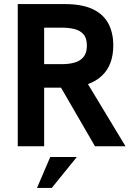

<svg xmlns="http://www.w3.org/2000/svg" viewBox="-20 -717 652 941"><path d="M67 0V-697H297.2Q382 -697 434.2 -672.3Q486.4 -647.6 510.8 -602.1Q535.2 -556.6 535.2 -495Q535.2 -399 480.4 -346.7Q425.6 -294.4 324.6 -287.8Q301.8 -287.4 277.8 -287.4Q253.8 -287.4 236.8 -287.4H196.4V0ZM445.6 0 270.6 -302 403.2 -317.8 595.2 0ZM196.4 -402.6H284Q317.4 -402.6 344.8 -410.1Q372.2 -417.6 389 -437.3Q405.8 -457 405.8 -493.4Q405.8 -530.2 389 -549.1Q372.2 -568 344.6 -574.7Q317 -581.4 284 -581.4H196.4ZM161.4 204 226.2 52.6H356.4L233.8 204Z"/></svg>

Font: Hanken Grotesk
Style: Regular
Weight: 400
Designer: Alfredo Marco Pradil
Foundry: Hanken Design Co.
Version: Version 3.013